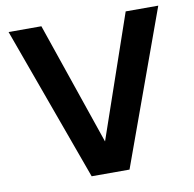

<svg xmlns="http://www.w3.org/2000/svg" viewBox="-79 -779 867 859"><g transform="rotate(-10 355.0 -350.0)"><path d="M269 0 15 -700H164L355 -143L547 -700H695L441 0Z"/></g></svg>

Font: Host Grotesk ExtraBold
Style: Regular
Weight: 800
Designer: Doğukan Karapınar
Foundry: Element Type
Version: Version 1.003; ttfautohint (v1.8.4.7-5d5b)